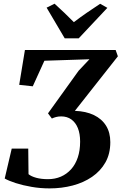

<svg xmlns="http://www.w3.org/2000/svg" viewBox="-20 -1014 658 1040"><path d="M248.5 6.5Q198.5 6.5 151 -1.8Q103.5 -10 65.5 -22.2Q27.5 -34.5 5.5 -47L43.5 -209H133L134.5 -70.5Q149 -58.5 176.2 -51Q203.5 -43.5 240 -43.5Q278 -43.5 309.8 -57.2Q341.5 -71 365 -97Q388.5 -123 401.2 -160.8Q414 -198.5 414 -247Q414 -289.5 401.8 -320Q389.5 -350.5 366.5 -367Q343.5 -383.5 311.5 -383.5Q296 -383.5 283.8 -380.2Q271.5 -377 261 -372L240 -400L406 -631L464.5 -693L220.5 -685L157.5 -546.5L84 -554.5L115 -743H606.5L618.5 -709L385.5 -413.5Q445 -411.5 488 -391Q531 -370.5 554.2 -333.5Q577.5 -296.5 577.5 -244Q577.5 -181 551 -134.2Q524.5 -87.5 478.5 -56Q432.5 -24.5 373.2 -9Q314 6.5 248.5 6.5ZM330.5 -806.5 232.5 -972.5 275.5 -994Q302.5 -969.5 328.8 -944.5Q355 -919.5 380 -894Q414 -920 450 -944.8Q486 -969.5 522.5 -993.5L561.5 -971.5L406.5 -806.5Z"/></svg>

Font: Merriweather 48pt
Style: Bold Italic
Weight: 700
Italic angle: -7.8°
Version: Version 2.101